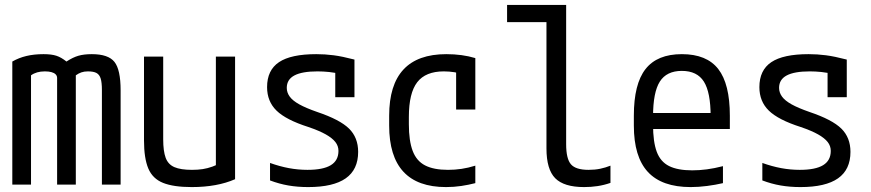

<svg xmlns="http://www.w3.org/2000/svg" viewBox="-20 -750 3540 780"><path d="M30 0V-500Q56 -515 87 -522.5Q118 -530 157 -530Q189 -530 209 -523.5Q229 -517 250 -500Q276 -517 298.5 -523.5Q321 -530 353 -530Q420 -530 445 -498.5Q470 -467 470 -383V0H394V-384Q394 -415 389 -431Q384 -447 372 -453.5Q360 -460 337 -460Q322 -460 310.5 -456Q299 -452 288 -444V0H212V-433Q212 -442 206 -448Q200 -454 189 -457Q178 -460 162 -460Q128 -460 106 -444V0Z M759 10Q685 10 642.5 -7Q600 -24 582.5 -65.5Q565 -107 565 -180V-520H643V-184Q643 -136 653 -109Q663 -82 688.5 -71Q714 -60 760 -60Q784 -60 803.5 -63Q823 -66 842.5 -73Q862 -80 885 -92L857 -42V-520H935V-22Q862 10 759 10Z M1232 10Q1189 10 1151.5 3.5Q1114 -3 1077 -17V-88Q1116 -74 1153.5 -67Q1191 -60 1229 -60Q1293 -60 1324 -79Q1355 -98 1355 -137Q1355 -157 1342.5 -173Q1330 -189 1303.5 -204Q1277 -219 1233 -234Q1142 -263 1103.5 -300.5Q1065 -338 1065 -396Q1065 -465 1113.5 -497.5Q1162 -530 1265 -530Q1300 -530 1335 -525.5Q1370 -521 1420 -508V-355H1342V-495L1378 -447Q1341 -455 1317 -457.5Q1293 -460 1270 -460Q1207 -460 1176 -443.5Q1145 -427 1145 -393Q1145 -374 1157 -357.5Q1169 -341 1196 -326Q1223 -311 1269 -295Q1361 -264 1398 -227.5Q1435 -191 1435 -133Q1435 -61 1384.5 -25.5Q1334 10 1232 10Z M1792 10Q1561 10 1561 -240V-280Q1561 -530 1793 -530Q1858 -530 1911 -514V-305H1833V-502L1871 -445Q1849 -453 1827 -456.5Q1805 -460 1783 -460Q1709 -460 1675 -416Q1641 -372 1641 -275V-245Q1641 -178 1656.5 -137Q1672 -96 1707 -78Q1742 -60 1800 -60Q1828 -60 1855 -64Q1882 -68 1911 -77V-6Q1884 1 1854 5.5Q1824 10 1792 10Z M2353 10Q2271 10 2235.5 -26Q2200 -62 2200 -147V-660H2040V-730H2280V-164Q2280 -105 2299.5 -82.5Q2319 -60 2371 -60Q2397 -60 2418.5 -64.5Q2440 -69 2460 -77V-7Q2434 2 2407.5 6Q2381 10 2353 10Z M2786 10Q2669 10 2612 -51.5Q2555 -113 2555 -240V-280Q2555 -409 2602.5 -469.5Q2650 -530 2750 -530Q2851 -530 2898 -469.5Q2945 -409 2945 -280V-226H2594V-291H2885L2867 -268V-277Q2867 -375 2839.5 -418.5Q2812 -462 2750 -462Q2688 -462 2660.5 -418.5Q2633 -375 2633 -277V-243Q2633 -174 2648 -133.5Q2663 -93 2698 -75.5Q2733 -58 2792 -58Q2821 -58 2851.5 -62Q2882 -66 2917 -75V-6Q2887 1 2852.5 5.5Q2818 10 2786 10Z M3232 10Q3189 10 3151.5 3.5Q3114 -3 3077 -17V-88Q3116 -74 3153.5 -67Q3191 -60 3229 -60Q3293 -60 3324 -79Q3355 -98 3355 -137Q3355 -157 3342.5 -173Q3330 -189 3303.5 -204Q3277 -219 3233 -234Q3142 -263 3103.5 -300.5Q3065 -338 3065 -396Q3065 -465 3113.5 -497.5Q3162 -530 3265 -530Q3300 -530 3335 -525.5Q3370 -521 3420 -508V-355H3342V-495L3378 -447Q3341 -455 3317 -457.5Q3293 -460 3270 -460Q3207 -460 3176 -443.5Q3145 -427 3145 -393Q3145 -374 3157 -357.5Q3169 -341 3196 -326Q3223 -311 3269 -295Q3361 -264 3398 -227.5Q3435 -191 3435 -133Q3435 -61 3384.5 -25.5Q3334 10 3232 10Z"/></svg>

Font: M PLUS 1 Code
Style: Regular
Weight: 400
Designer: Coji Morishita
Foundry: UNDERFOREST DESIGN
Version: Version 1.005